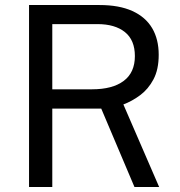

<svg xmlns="http://www.w3.org/2000/svg" viewBox="-20 -743 716 763"><path d="M612.4 0H514.3L382.4 -311.3H187.8V0H95.4V-723H375.5Q453.7 -723 506.1 -699.2Q558.4 -675.4 584.6 -631.2Q610.7 -587 610.7 -525.4Q610.7 -466.7 589.9 -427.6Q569.1 -388.5 536.9 -364.7Q504.8 -340.9 470.3 -327.9ZM345.6 -388.1Q427.1 -388.1 471.5 -421.4Q516 -454.6 516 -520.2Q516 -583.9 476.3 -615.6Q436.7 -647.2 367.3 -647.2H187.8V-388.1Z"/></svg>

Font: Public Sans Thin
Style: Regular
Weight: 100
Designer: The Public Sans project authors (U.S. Web Design System). Libre Franklin designed by Pablo Impallari and Rodrigo Fuenzal
Version: Version 1.008